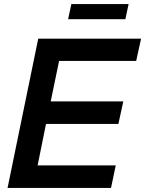

<svg xmlns="http://www.w3.org/2000/svg" viewBox="-20 -919 710 939"><path d="M670 -730H167L17 0H523L546 -110H164L205 -313H559L583 -423H228L269 -621H646ZM313 -825H593L609 -899H329Z"/></svg>

Font: Nacelle SemiBold
Style: Italic
Weight: 600
Italic angle: -12°
Designer: Sora Sagano
Foundry: Sora Sagano
Version: Version 1.000;FEAKit 1.0